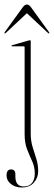

<svg xmlns="http://www.w3.org/2000/svg" viewBox="-24 -608 239 850"><path d="M112 -18Q112 15 120.2 42.2Q128.5 69.5 136.8 95.2Q145 121 145 150.5Q145 179 125.8 200.5Q106.5 222 72.5 222Q43.5 222 24.2 206.5Q5 191 5 169Q5 142 25 142Q44 142 44 164V173Q44 217.5 81 217.5Q105.5 217.5 117.8 201.8Q130 186 130 160Q130 131.5 118.8 106.8Q107.5 82 96.2 53.8Q85 25.5 85 -14V-398.5Q85 -403 81 -403H29.5Q27 -403 27 -405Q27 -407.5 30 -408L102 -428.5Q107.5 -430 109 -430Q112 -430 112 -424.5ZM194 -460.5Q192.5 -459 188 -462.5L95 -549.5L2 -462.5Q-2.5 -459 -4 -460.5Q-5.5 -462 -2.5 -466.5L76.5 -575.5Q85.5 -588 95 -588Q104.5 -588 113.5 -575.5L192.5 -466.5Q195.5 -462 194 -460.5Z"/></svg>

Font: Fraunces 144pt S000 Thin
Style: Regular
Weight: 100
Version: Version 1.000; ttfautohint (v1.8.3)